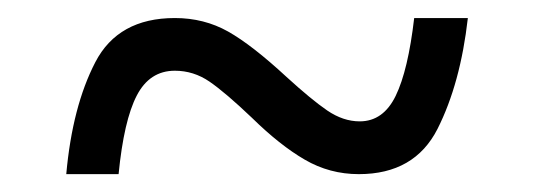

<svg xmlns="http://www.w3.org/2000/svg" viewBox="-20 -464 599 215"><path d="M175.8 -443.8Q208.5 -443.8 235.4 -428.7Q262.2 -413.6 300.8 -377.9Q328.6 -352.5 346.4 -340.3Q364.3 -328.1 382.8 -328.1Q409.2 -328.1 423.1 -356.7Q437 -385.3 443.8 -443.8H503.9Q495.6 -370.6 470 -319.8Q444.3 -269 381.8 -269Q349.1 -269 321.3 -285.2Q293.5 -301.3 262.2 -332Q232.4 -360.4 214.6 -372.6Q196.8 -384.8 175.8 -384.8Q147.5 -384.8 133.1 -356.9Q118.7 -329.1 112.8 -269H54.2Q61 -344.7 86.7 -394.3Q112.3 -443.8 175.8 -443.8Z"/></svg>

Font: Noto Serif Kannada
Style: Regular
Weight: 400
Designer: Indian Type Foundry
Foundry: Monotype Imaging Inc.
Version: Version 1.01